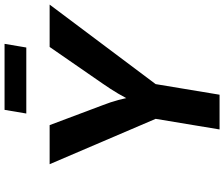

<svg xmlns="http://www.w3.org/2000/svg" viewBox="-89 -871 960 822"><g transform="rotate(-90 391.0 -460.0)"><path d="M247.8 0 293.2 -273.6 99 -727.5H266.3L351.5 -500.8Q364.9 -466.6 374 -433.1Q383.1 -399.5 390.9 -352.8H358.3Q381 -400 401 -433.7Q421 -467.5 444.3 -500.8L601 -727.5H782.3L441.9 -273.6L396.5 0ZM614.3 -920.5 598.6 -827.4H316L331.7 -920.5Z"/></g></svg>

Font: Adwaita Sans
Style: Italic
Weight: 400
Italic angle: -9.39999°
Designer: Rasmus Andersson
Foundry: rsms
Version: Version 4.001;git-9221beed3